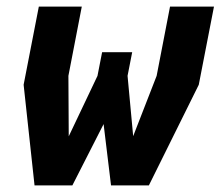

<svg xmlns="http://www.w3.org/2000/svg" viewBox="-20 -561 668 581"><path d="M84.5 0H199L293.5 -185.5L316 0H430.5L581.5 -304.5L627.5 -541H494.5L454 -331.5L383 -149L366 -331.5L380 -403H289L275 -331.5L188 -148.5L187 -331.5L227.5 -541H97.5L51.5 -304.5Z"/></svg>

Font: Monaspace Krypton ExtraBold
Style: Italic
Weight: 800
Italic angle: -11°
Designer: Riley Cran & the Lettermatic Team
Foundry: Lettermatic
Version: Version 1.101 (Monaspace Krypton)